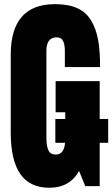

<svg xmlns="http://www.w3.org/2000/svg" viewBox="-20 -887 536 915"><path d="M495.6 -206.5H455.1V0H386.2L356.9 -72.3Q312 7.8 215.3 7.8Q122.6 7.8 76.9 -57.6Q31.2 -123 31.2 -255.9V-626.5Q31.2 -867.2 242.2 -867.2Q306.2 -867.2 348.6 -847.9Q391.1 -828.6 414.8 -788.3Q438.5 -748 447.8 -695.8Q457 -643.6 457 -567.4H289.1V-643.6Q289.1 -674.8 280.5 -691.9Q272 -709 250 -709Q201.2 -709 201.2 -645V-228.5Q201.2 -190.4 210.9 -170.4Q220.7 -150.4 245.6 -150.4Q285.2 -150.4 290 -206.5H243.7V-319.8H291V-352.1H245.1V-500.5H455.1V-319.8H495.6Z"/></svg>

Font: Anton
Style: Regular
Weight: 400
Designer: Vernon Adams, Tural Alisoy
Foundry: Vernon Adams
Version: Version 2.300